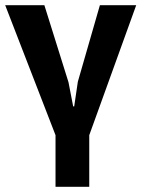

<svg xmlns="http://www.w3.org/2000/svg" viewBox="-27 -520 545 740"><path d="M-7 -500H144L237 -203L255 -110H259L273 -205L358 -500H498L317 1V200H187V1Z"/></svg>

Font: PTSans
Style: Bold
Weight: 700
Designer: A.Korolkova, O.Umpeleva, V.Yefimov
Foundry: ParaType Ltd
Version: Version 2.003W OFL